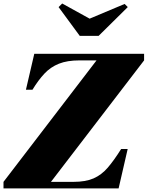

<svg xmlns="http://www.w3.org/2000/svg" viewBox="-74 -1050 824 1070"><path d="M425.5 -946 620.5 -1028 638 -1010.5 475.5 -850H370.5L252.5 -1010.5L272.5 -1030.5ZM464 -713.5H369Q301 -713.5 254.5 -695Q208 -676.5 173.8 -640Q139.5 -603.5 107 -550H70.5L117 -750H729V-713.5L210 -36.5H335Q403.5 -36.5 447.8 -56Q492 -75.5 526.8 -116Q561.5 -156.5 601 -219.5H637.5L587 0H-54.5V-36.5Z"/></svg>

Font: Bodoni* 06pt Fatface
Style: Italic
Weight: 900
Italic angle: -13°
Version: Version 2.3